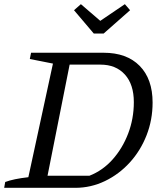

<svg xmlns="http://www.w3.org/2000/svg" viewBox="-31 -901 786 921"><path d="M466 -648Q577 -648 639 -585Q701 -522 701 -409Q701 -326 672 -252Q643 -178 591.5 -121.5Q540 -65 472.5 -32.5Q405 0 330 0H-11L-6 -28Q34 -43 105 -51L223 -596L112 -618L118 -648ZM398 -58Q462 -83 509.5 -136.5Q557 -190 584 -261Q611 -332 611 -411Q611 -496 568 -543.5Q525 -591 451 -591H303L197 -58ZM419 -740 324 -852 357 -881 450 -801 568 -881 593 -852 466 -740Z"/></svg>

Font: Piazzolla SC
Style: Italic
Weight: 400
Italic angle: -11.3°
Designer: Juan Pablo del Peral
Foundry: Huerta Tipografica
Version: Version 1.330